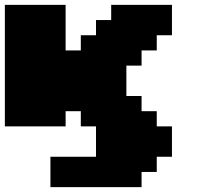

<svg xmlns="http://www.w3.org/2000/svg" viewBox="-20 -645 852 790"><path d="M187.5 125H562.5V62.5H625V0H687.5V-125H625V-187.5H562.5V-250H500V-375H562.5V-437.5H625V-500H687.5V-625H437.5V-562.5H375V-500H312.5V-437.5H250V-625H0V-125H250V-187.5H312.5V-125H375V0H187.5Z"/></svg>

Font: Faithful 32x
Style: Bold
Weight: 400
Foundry: Faithful Resource Pack
Version: Version 1.0; January 27, 2023